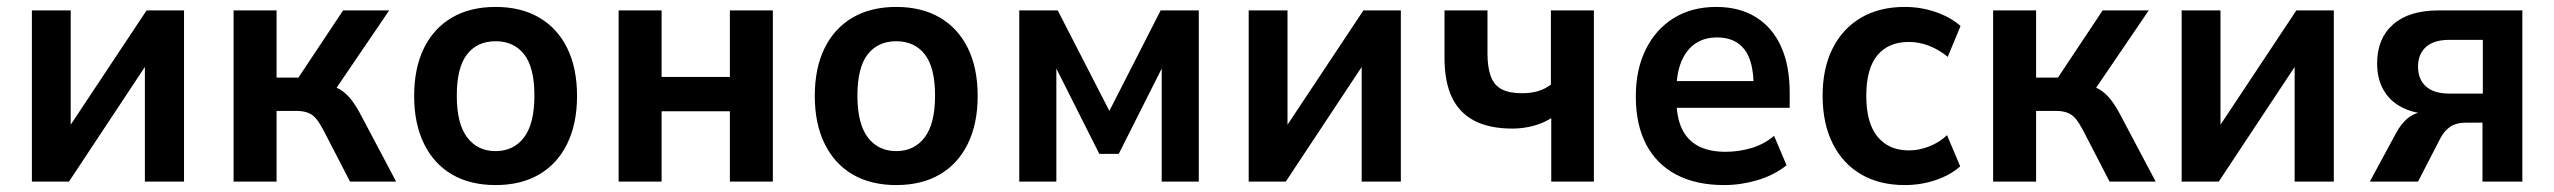

<svg xmlns="http://www.w3.org/2000/svg" viewBox="-20 -524 7370 554"><path d="M72 0V-494H184V-128H160L403 -494H511V0H398V-367H422L179 0Z M654 0V-494H778V-300H841L970 -494H1103L935 -247L915 -281Q942 -277 960 -266.5Q978 -256 993 -237Q1008 -218 1023 -189L1123 0H990L914 -147Q903 -168 893 -180.5Q883 -193 869 -198.5Q855 -204 835 -204H778V0Z M1410 10Q1337 10 1284.5 -20.5Q1232 -51 1203.5 -109Q1175 -167 1175 -247Q1175 -328 1203.5 -385.5Q1232 -443 1284.5 -473.5Q1337 -504 1410 -504Q1483 -504 1535.5 -473.5Q1588 -443 1616.5 -385.5Q1645 -328 1645 -247Q1645 -167 1616.5 -109Q1588 -51 1535.5 -20.5Q1483 10 1410 10ZM1410 -88Q1462 -88 1492 -127.5Q1522 -167 1522 -248Q1522 -329 1492.5 -367Q1463 -405 1410 -405Q1357 -405 1327.5 -367Q1298 -329 1298 -248Q1298 -167 1328 -127.5Q1358 -88 1410 -88Z M1765 0V-494H1889V-302H2086V-494H2210V0H2086V-203H1889V0Z M2566 10Q2493 10 2440.5 -20.5Q2388 -51 2359.5 -109Q2331 -167 2331 -247Q2331 -328 2359.5 -385.5Q2388 -443 2440.5 -473.5Q2493 -504 2566 -504Q2639 -504 2691.5 -473.5Q2744 -443 2772.5 -385.5Q2801 -328 2801 -247Q2801 -167 2772.5 -109Q2744 -51 2691.5 -20.5Q2639 10 2566 10ZM2566 -88Q2618 -88 2648 -127.5Q2678 -167 2678 -248Q2678 -329 2648.5 -367Q2619 -405 2566 -405Q2513 -405 2483.5 -367Q2454 -329 2454 -248Q2454 -167 2484 -127.5Q2514 -88 2566 -88Z M2921 0V-494H3032L3181 -204L3329 -494H3439V0H3332V-352H3345L3208 -80H3152L3015 -352H3028V0Z M3583 0V-494H3695V-128H3671L3914 -494H4022V0H3909V-367H3933L3690 0Z M4456 0V-183Q4432 -168 4403 -160.5Q4374 -153 4344 -153Q4277 -153 4233.5 -176Q4190 -199 4169 -244Q4148 -289 4148 -357V-494H4272V-369Q4272 -330 4281.5 -304Q4291 -278 4313 -266.5Q4335 -255 4372 -255Q4397 -255 4417.5 -261Q4438 -267 4455 -280V-494H4579V0Z M4955 10Q4874 10 4817 -20Q4760 -50 4730 -107Q4700 -164 4700 -246Q4700 -323 4728.5 -381Q4757 -439 4809 -471.5Q4861 -504 4932 -504Q4999 -504 5046.5 -474.5Q5094 -445 5119 -390Q5144 -335 5144 -256V-213H4800V-290H5055L5040 -273Q5040 -348 5013 -382Q4986 -416 4935 -416Q4898 -416 4872 -398.5Q4846 -381 4831.5 -346.5Q4817 -312 4817 -260V-240Q4817 -186 4833 -152.5Q4849 -119 4880.5 -102.5Q4912 -86 4959 -86Q4996 -86 5032.5 -96.5Q5069 -107 5099 -132L5135 -47Q5098 -18 5050.5 -4Q5003 10 4955 10Z M5476 10Q5403 10 5350 -21Q5297 -52 5268 -110Q5239 -168 5239 -248Q5239 -327 5268 -384.5Q5297 -442 5350 -473Q5403 -504 5476 -504Q5523 -504 5566 -489Q5609 -474 5637 -449L5600 -360Q5576 -380 5547 -391.5Q5518 -403 5488 -403Q5429 -403 5397 -364.5Q5365 -326 5365 -247Q5365 -169 5397.5 -129.5Q5430 -90 5488 -90Q5517 -90 5546.5 -101.5Q5576 -113 5598 -134L5636 -44Q5608 -19 5565.5 -4.5Q5523 10 5476 10Z M5731 0V-494H5855V-300H5918L6047 -494H6180L6012 -247L5992 -281Q6019 -277 6037 -266.5Q6055 -256 6070 -237Q6085 -218 6100 -189L6200 0H6067L5991 -147Q5980 -168 5970 -180.5Q5960 -193 5946 -198.5Q5932 -204 5912 -204H5855V0Z M6275 0V-494H6387V-128H6363L6606 -494H6714V0H6601V-367H6625L6382 0Z M6818 0 6892 -137Q6908 -168 6929.5 -184.5Q6951 -201 6977 -201H6993L6992 -195Q6948 -196 6913 -213Q6878 -230 6858.5 -262.5Q6839 -295 6839 -341Q6839 -413 6885 -453.5Q6931 -494 7017 -494H7258V0H7143V-170H7094Q7068 -170 7051 -159Q7034 -148 7022 -126L6957 0ZM7047 -254H7144V-409H7047Q7003 -409 6980 -388.5Q6957 -368 6957 -332Q6957 -295 6980 -274.5Q7003 -254 7047 -254Z"/></svg>

Font: Nunito Sans 10pt SemiCondensed
Style: Bold
Weight: 700
Width: 4
Designer: Vernon Adams
Foundry: Vernon Adams
Version: Version 3.101;gftools[0.9.27]